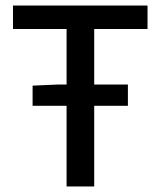

<svg xmlns="http://www.w3.org/2000/svg" viewBox="-20 -675 581 695"><path d="M98 -292V-365L189 -369H443V-292ZM221 0V-570H27V-655H514V-570H321V0Z"/></svg>

Font: Source Sans 3 Medium
Style: Regular
Weight: 500
Designer: Paul D. Hunt
Foundry: Adobe
Version: Version 3.052;hotconv 1.1.0;makeotfexe 2.6.0